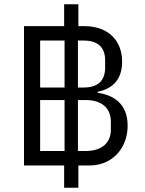

<svg xmlns="http://www.w3.org/2000/svg" viewBox="-20 -800 684 904"><path d="M282 84H349V-21H403C507 -21 581 -101 581 -208C581 -315 511 -353 440 -363V-368C506 -381 555 -422 555 -509C555 -611 488 -677 376 -677H349V-780H282V-677H93V-21H282ZM347 -89V-329H383C458 -329 502 -292 502 -227V-190C502 -126 458 -89 383 -89ZM347 -388V-609H375C443 -609 475 -575 475 -516V-482C475 -422 443 -388 375 -388ZM169 -89V-329H284V-89ZM169 -388V-609H284V-388Z"/></svg>

Font: IBM Plex Thai Looped
Style: Regular
Weight: 400
Designer: Mike Abbink, Paul van der Laan, Pieter van Rosmalen, Ben Mitchell, Mark Frömberg
Foundry: Bold Monday
Version: Version 1.0